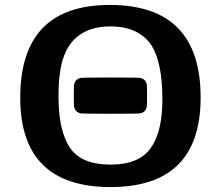

<svg xmlns="http://www.w3.org/2000/svg" viewBox="-20 -736 896 778"><path d="M62 -340Q62 -716 425 -716Q793 -716 793 -341Q793 22 428 22Q62 22 62 -340ZM428 -69Q543 -69 590.5 -135.5Q638 -202 638 -333Q638 -482 594 -552Q542 -629 427 -629Q340 -629 288 -583Q257 -555 240 -511Q217 -453 217 -345Q217 -207 263 -138Q309 -69 428 -69ZM305 -420Q309 -422 427 -422Q545 -422 550 -420Q569 -415 574 -397Q576 -391 576 -349Q576 -306 574 -300Q569 -282 550 -277Q545 -275 428 -275Q310 -275 305 -277Q286 -282 281 -300Q279 -306 279 -349Q279 -391 281 -397Q286 -415 305 -420Z"/></svg>

Font: MathJax_SansSerif
Style: Bold
Weight: 700
Version: Version 1.1